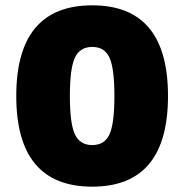

<svg xmlns="http://www.w3.org/2000/svg" viewBox="-20 -690 691 720"><path d="M326 10Q41 10 41 -330Q41 -670 326 -670Q610 -670 610 -330Q610 10 326 10ZM326 -146Q372 -146 390.5 -186Q409 -226 409 -330Q409 -434 390.5 -474Q372 -514 326 -514Q280 -514 261 -474Q242 -434 242 -330Q242 -226 261 -186Q280 -146 326 -146Z"/></svg>

Font: Work Sans ExtraBold
Style: Regular
Weight: 800
Designer: Wei Huang
Foundry: Wei Huang
Version: Version 2.012; ttfautohint (v1.8.3)